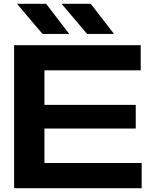

<svg xmlns="http://www.w3.org/2000/svg" viewBox="-20 -987 815 1007"><path d="M213 -313H692V-437H213V-618H718V-750H54V0H723V-132H213ZM222 -967H69L203 -809H343ZM456 -967H303L437 -809H578Z"/></svg>

Font: Bounded Med
Style: Regular
Weight: 500
Designer: Vlad Churkin
Version: Version 3.0